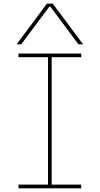

<svg xmlns="http://www.w3.org/2000/svg" viewBox="-20 -1020 540 1040"><path d="M80 0V-20H240V-710H80V-730H420V-710H260V-20H420V0ZM70 -780 234 -1000H266L430 -780H405L252 -985H248L95 -780Z"/></svg>

Font: M PLUS Code Latin Thin
Style: Regular
Weight: 250
Designer: Coji Morishita
Foundry: UNDERFOREST DESIGN
Version: Version 1.002; ttfautohint (v1.8.3)